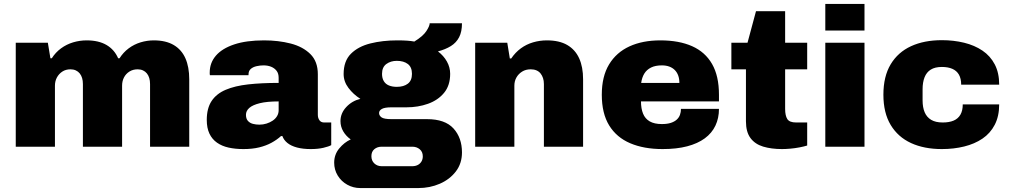

<svg xmlns="http://www.w3.org/2000/svg" viewBox="-20 -745 5137 975"><path d="M60 0V-528H223L236 -449H243Q262 -479 290 -499.5Q318 -520 351.5 -530Q385 -540 420 -540Q481 -540 521 -516.5Q561 -493 580 -449H587Q606 -479 633.5 -499.5Q661 -520 694 -530Q727 -540 761 -540Q822 -540 862 -516.5Q902 -493 921.5 -449Q941 -405 941 -342V0H742V-318Q742 -335 738 -348.5Q734 -362 726 -372Q718 -382 706 -387.5Q694 -393 679 -393Q655 -393 637 -381.5Q619 -370 609.5 -351.5Q600 -333 600 -310V0H401V-318Q401 -335 397 -348.5Q393 -362 385 -372Q377 -382 365 -387.5Q353 -393 338 -393Q314 -393 296.5 -381.5Q279 -370 269 -351.5Q259 -333 259 -310V0Z M1216 12Q1175 12 1141 4.5Q1107 -3 1082 -20.5Q1057 -38 1043.5 -66.5Q1030 -95 1030 -136Q1030 -195 1054.5 -232Q1079 -269 1126 -289Q1173 -309 1240.5 -316.5Q1308 -324 1395 -324V-350Q1395 -372 1384.5 -385.5Q1374 -399 1357 -406Q1340 -413 1318 -413Q1301 -413 1283 -409Q1265 -405 1253.5 -395Q1242 -385 1242 -367V-363H1046Q1045 -367 1045 -370Q1045 -373 1045 -377Q1045 -426 1076.5 -462.5Q1108 -499 1169.5 -519.5Q1231 -540 1321 -540Q1394 -540 1456 -524Q1518 -508 1556 -470.5Q1594 -433 1594 -368V-162Q1594 -146 1602 -134.5Q1610 -123 1626 -123H1662V-8Q1650 -1 1622.5 5.5Q1595 12 1558 12Q1518 12 1488 4Q1458 -4 1439.5 -19Q1421 -34 1414 -54H1407Q1386 -35 1358.5 -20Q1331 -5 1296 3.5Q1261 12 1216 12ZM1297 -112Q1316 -112 1333.5 -117.5Q1351 -123 1365 -132.5Q1379 -142 1387 -155.5Q1395 -169 1395 -185V-230Q1336 -230 1299.5 -221Q1263 -212 1246 -197Q1229 -182 1229 -162Q1229 -142 1239 -131Q1249 -120 1264.5 -116Q1280 -112 1297 -112Z M1810 210Q1774 210 1743.5 193Q1713 176 1695 146.5Q1677 117 1677 81Q1677 40 1702.5 9Q1728 -22 1761 -37Q1737 -54 1723 -78Q1709 -102 1709 -130Q1709 -170 1738.5 -201.5Q1768 -233 1810 -243Q1774 -266 1749.5 -298.5Q1725 -331 1725 -369Q1725 -435 1762 -472Q1799 -509 1861 -524.5Q1923 -540 1997 -540Q2027 -540 2047.5 -538.5Q2068 -537 2084 -534Q2128 -561 2145 -587Q2162 -613 2162 -627H2326Q2326 -584 2311.5 -556Q2297 -528 2269.5 -511Q2242 -494 2204 -484Q2233 -462 2249.5 -432.5Q2266 -403 2266 -370Q2266 -311 2235 -273.5Q2204 -236 2153.5 -218Q2103 -200 2044 -200H1968Q1934 -200 1919.5 -192Q1905 -184 1905 -171Q1905 -158 1917.5 -149Q1930 -140 1968 -140H2148Q2240 -140 2283 -92.5Q2326 -45 2326 29Q2326 85 2295 125.5Q2264 166 2213.5 188Q2163 210 2104 210ZM1918 99H2074Q2089 99 2101 93Q2113 87 2120 75.5Q2127 64 2127 49Q2127 26 2111.5 13Q2096 0 2074 0H1918Q1896 0 1881 12.5Q1866 25 1866 48Q1866 71 1881 85Q1896 99 1918 99ZM1995 -304Q2030 -304 2051 -320Q2072 -336 2072 -370Q2072 -404 2051 -420Q2030 -436 1995 -436Q1964 -436 1942 -420Q1920 -404 1920 -370Q1920 -348 1929 -333Q1938 -318 1955 -311Q1972 -304 1995 -304Z M2393 0V-528H2556L2569 -448H2576Q2597 -479 2625 -499.5Q2653 -520 2687 -530Q2721 -540 2757 -540Q2820 -540 2860.5 -516.5Q2901 -493 2921 -449Q2941 -405 2941 -342V0H2742V-318Q2742 -335 2737.5 -348.5Q2733 -362 2725 -372Q2717 -382 2704.5 -387.5Q2692 -393 2675 -393Q2650 -393 2631.5 -381.5Q2613 -370 2602.5 -351.5Q2592 -333 2592 -310V0Z M3345 12Q3250 12 3180.5 -17.5Q3111 -47 3073.5 -108Q3036 -169 3036 -264Q3036 -357 3073 -418Q3110 -479 3176.5 -509.5Q3243 -540 3333 -540Q3428 -540 3494.5 -510.5Q3561 -481 3596 -420Q3631 -359 3631 -264V-230H3235Q3235 -194 3245.5 -168Q3256 -142 3279.5 -128.5Q3303 -115 3341 -115Q3368 -115 3386.5 -121Q3405 -127 3416.5 -137.5Q3428 -148 3433 -162Q3438 -176 3438 -192H3631Q3631 -145 3613 -107Q3595 -69 3559 -42.5Q3523 -16 3469.5 -2Q3416 12 3345 12ZM3236 -324H3430Q3430 -345 3424 -361.5Q3418 -378 3406.5 -389.5Q3395 -401 3378.5 -407Q3362 -413 3341 -413Q3308 -413 3286 -402Q3264 -391 3252 -371.5Q3240 -352 3236 -324Z M3951 12Q3897 12 3855.5 -0.5Q3814 -13 3791 -44Q3768 -75 3768 -129V-393H3694V-528H3776L3819 -688H3967V-528H4079V-393H3967V-192Q3967 -158 3978 -140.5Q3989 -123 4023 -123H4079V-6Q4063 -1 4039.5 3.5Q4016 8 3992.5 10Q3969 12 3951 12Z M4171 -590V-725H4370V-590ZM4171 0V-528H4370V0Z M4763 12Q4673 12 4606.5 -18.5Q4540 -49 4503 -110.5Q4466 -172 4466 -264Q4466 -357 4503 -418.5Q4540 -480 4606.5 -510.5Q4673 -541 4763 -541Q4823 -541 4876 -528Q4929 -515 4969 -488Q5009 -461 5031.5 -418Q5054 -375 5054 -315H4861Q4861 -346 4849.5 -366Q4838 -386 4816 -395.5Q4794 -405 4763 -405Q4728 -405 4706.5 -391.5Q4685 -378 4675 -352.5Q4665 -327 4665 -292V-235Q4665 -200 4675.5 -175Q4686 -150 4708.5 -136.5Q4731 -123 4767 -123Q4800 -123 4822.5 -132.5Q4845 -142 4857 -162.5Q4869 -183 4869 -215H5054Q5054 -155 5031.5 -111.5Q5009 -68 4969 -41Q4929 -14 4876 -1Q4823 12 4763 12Z"/></svg>

Font: Archivo SemiBold Black
Style: Regular
Weight: 900
Version: Version 2.001